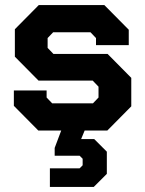

<svg xmlns="http://www.w3.org/2000/svg" viewBox="-20 -518 576 762"><path d="M501 -209V-96L406 0H316L302 34H354L404 84V172L352 224H178V150H296L308 138V112L296 100H197V69L223 0H132L35 -98V-159H165V-131L187 -108H349L371 -131V-174L348 -198H133L39 -293V-402L134 -498H394L491 -400V-339H361V-367L339 -390H191L169 -367V-328L192 -304H407Z"/></svg>

Font: Chakra Petch
Style: Bold
Weight: 700
Designer: Katatrad Aksorn Co.,Ltd.
Foundry: Cadson Demak Co.,Ltd.
Version: Version 1.000; ttfautohint (v1.6)